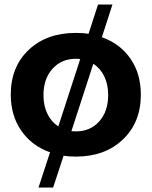

<svg xmlns="http://www.w3.org/2000/svg" viewBox="-20 -689 673 852"><path d="M27.8 -269Q27.8 -392.6 107.4 -467.8Q187 -543 316.9 -543Q349.1 -543 373 -539.1L415 -668.9H479L432.1 -523.9Q513.2 -495.1 559.1 -428.5Q605 -361.8 605 -269Q605 -146 525.4 -70.1Q445.8 5.9 316.9 5.9Q285.2 5.9 262.2 2L215.8 143.1H150.9L202.1 -13.2Q120.6 -42 74.2 -109.4Q27.8 -176.8 27.8 -269ZM172.9 -267.1Q172.9 -220.2 190.2 -184.3Q207.5 -148.4 238.8 -127.9L335.9 -426.8Q327.1 -428.2 316.9 -428.2Q252.9 -428.2 212.9 -383.8Q172.9 -339.4 172.9 -267.1ZM296.9 -106.9Q302.7 -106 316.9 -106Q380.9 -106 420.4 -150.4Q460 -194.8 460 -267.1Q460 -314.5 442.6 -350.3Q425.3 -386.2 394 -405.8Z"/></svg>

Font: Montserrat Semi Bold
Style: Regular
Weight: 600
Designer: Julieta Ulanovsky
Foundry: Julieta Ulanovsky
Version: Version 3.001;PS 003.001;hotconv 1.0.70;makeotf.lib2.5.58329